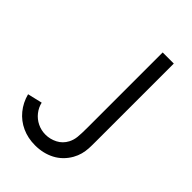

<svg xmlns="http://www.w3.org/2000/svg" viewBox="-220 -805 904 904"><g transform="rotate(45 232.0 -353.0)"><path d="M193 14.3Q145.5 14.3 105.9 -3.7Q66.3 -21.8 39.1 -55Q11.8 -88.2 0 -132.7L73.3 -150Q79.3 -123.7 96.4 -102.1Q113.5 -80.5 138.6 -68.2Q163.7 -56 192.3 -56Q223 -56 251 -70.4Q279 -84.8 294.3 -114Q304.2 -133.3 306.6 -155.8Q309 -178.2 309 -221.3V-720H383V-221.3V-206Q383.2 -173.3 382.1 -154.1Q381 -134.8 375.9 -115.3Q370.8 -95.8 359.7 -76Q334 -31.2 290.6 -8.4Q247.2 14.3 193 14.3Z"/></g></svg>

Font: Hauora
Style: Regular
Weight: 400
Designer: Wayne Shih
Foundry: WCYS
Version: Version 1.001